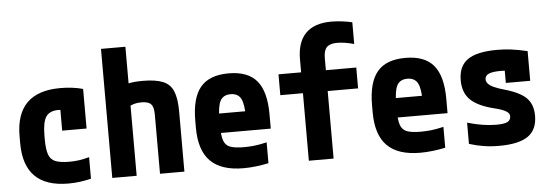

<svg xmlns="http://www.w3.org/2000/svg" viewBox="-50 -921 3100 1082"><g transform="rotate(-5 1500.0 -380.0)"><path d="M297 10Q46 10 46 -240V-280Q46 -530 298 -530Q368 -530 426 -514V-290H288V-495L360 -390Q342 -398 320.5 -403Q299 -408 277 -408Q227 -408 206.5 -377.5Q186 -347 186 -270V-250Q186 -194 196.5 -164Q207 -134 234.5 -123Q262 -112 313 -112Q343 -112 367.5 -115.5Q392 -119 426 -128V-6Q397 1 364.5 5.5Q332 10 297 10Z M816 -332Q816 -363 809.5 -379.5Q803 -396 787.5 -403Q772 -410 744 -410Q722 -410 703.5 -404.5Q685 -399 647 -380L614 -496Q649 -515 682 -522.5Q715 -530 764 -530Q837 -530 878.5 -513Q920 -496 937 -454.5Q954 -413 954 -340V0H816ZM546 0V-730H684V0Z M1288 10Q1162 10 1101 -51.5Q1040 -113 1040 -240V-280Q1040 -409 1090.5 -469.5Q1141 -530 1250 -530Q1359 -530 1409.5 -469.5Q1460 -409 1460 -280V-199H1108V-309H1350L1326 -274Q1326 -351 1309 -381.5Q1292 -412 1251 -412Q1210 -412 1193 -381.5Q1176 -351 1176 -274V-246Q1176 -188 1185.5 -158.5Q1195 -129 1221.5 -118.5Q1248 -108 1300 -108Q1329 -108 1358 -111Q1387 -114 1430 -124V-6Q1397 1 1360 5.5Q1323 10 1288 10Z M1658 0V-382H1530V-500H1658V-573Q1658 -671 1707 -720.5Q1756 -770 1852 -770Q1881 -770 1913 -766Q1945 -762 1970 -756V-633Q1942 -641 1917.5 -644.5Q1893 -648 1875 -648Q1834 -648 1816 -630Q1798 -612 1798 -568V-500H1970V-382H1798V0Z M2288 10Q2162 10 2101 -51.5Q2040 -113 2040 -240V-280Q2040 -409 2090.5 -469.5Q2141 -530 2250 -530Q2359 -530 2409.5 -469.5Q2460 -409 2460 -280V-199H2108V-309H2350L2326 -274Q2326 -351 2309 -381.5Q2292 -412 2251 -412Q2210 -412 2193 -381.5Q2176 -351 2176 -274V-246Q2176 -188 2185.5 -158.5Q2195 -129 2221.5 -118.5Q2248 -108 2300 -108Q2329 -108 2358 -111Q2387 -114 2430 -124V-6Q2397 1 2360 5.5Q2323 10 2288 10Z M2734 10Q2688 10 2647 3.5Q2606 -3 2565 -16V-136Q2610 -123 2650 -116.5Q2690 -110 2728 -110Q2773 -110 2791.5 -119.5Q2810 -129 2810 -151Q2810 -162 2801.5 -171Q2793 -180 2774 -188Q2755 -196 2725 -203Q2632 -226 2591 -266.5Q2550 -307 2550 -377Q2550 -457 2602.5 -493.5Q2655 -530 2769 -530Q2810 -530 2849 -525Q2888 -520 2940 -508V-340H2802V-480L2861 -405Q2830 -408 2812 -409Q2794 -410 2780 -410Q2733 -410 2711.5 -400.5Q2690 -391 2690 -370Q2690 -357 2700 -345.5Q2710 -334 2731.5 -324Q2753 -314 2788 -304Q2877 -279 2913.5 -242.5Q2950 -206 2950 -142Q2950 -63 2898 -26.5Q2846 10 2734 10Z"/></g></svg>

Font: M PLUS 1 Code
Style: Bold
Weight: 700
Designer: Coji Morishita
Foundry: UNDERFOREST DESIGN
Version: Version 1.002